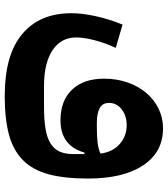

<svg xmlns="http://www.w3.org/2000/svg" viewBox="30 -492 693 792"><g transform="rotate(90 376.0 -96.5)"><path d="M376 230Q207 230 121 158Q35 86 35 -45Q35 -90 47.5 -146.5Q60 -203 82 -256L178 -228Q158 -185 146.5 -141Q135 -97 135 -65Q135 -2 188 33Q241 68 336 68H416Q472 68 510 62Q548 56 571.5 41.5Q595 27 605.5 4Q616 -19 616 -53V-99H610Q595 -48 561.5 -24Q528 0 477 0Q396 0 350.5 -47.5Q305 -95 305 -180Q305 -232 320.5 -276.5Q336 -321 363.5 -353.5Q391 -386 428.5 -404.5Q466 -423 510 -423Q608 -423 662.5 -341Q717 -259 717 -113Q717 -17 699.5 48.5Q682 114 641.5 154.5Q601 195 536 212.5Q471 230 376 230ZM508 -150Q546 -150 572 -153.5Q598 -157 614 -165Q608 -214 575.5 -243.5Q543 -273 497 -273Q458 -273 431.5 -252.5Q405 -232 405 -200Q405 -173 427 -161.5Q449 -150 487 -150Z"/></g></svg>

Font: IBM Plex Arabic
Style: Bold
Weight: 700
Designer: Mike Abbink, Paul van der Laan, Pieter van Rosmalen, Wael Morcos, Khajak Apelian
Foundry: Bold Monday
Version: Version 1.0